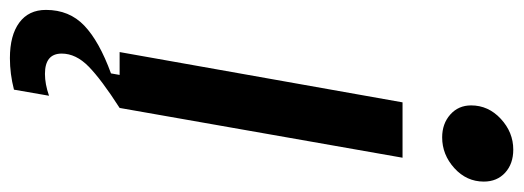

<svg xmlns="http://www.w3.org/2000/svg" viewBox="-412 -468 1031 378"><g transform="rotate(90 103.0 -279.5)"><path d="M127 0H17L116 -557H225ZM122 -692Q122 -726 148.5 -750.5Q175 -775 209 -775Q237 -775 254.5 -759Q272 -743 272 -717Q272 -683 245.5 -659Q219 -635 185 -635Q158 -635 140 -651Q122 -667 122 -692ZM-66 145Q-66 99 -35 69.5Q-4 40 59 17L62 0H127Q71 36 45.5 61Q20 86 20 114Q20 147 60 147Q80 147 103 139L91 208Q60 216 29 216Q-16 216 -41 197.5Q-66 179 -66 145Z"/></g></svg>

Font: Open Sauce One Medium Italic
Style: Regular
Weight: 500
Italic angle: -10°
Designer: Alfredo Marco Pradil
Foundry: Creative Sauce Fz LLC
Version: Version 1.477